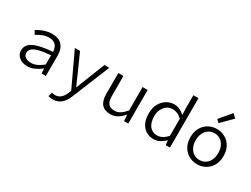

<svg xmlns="http://www.w3.org/2000/svg" viewBox="-77 -1647 3490 2670"><g transform="rotate(30 1667.5 -312.0)"><path d="M276.9 13.2Q227.1 13.2 185.3 -4.4Q143.6 -22 118.2 -55.9Q92.8 -89.8 92.8 -139.2Q92.8 -199.2 133.1 -239.7Q173.3 -280.3 260.7 -304.7Q348.1 -329.1 488.8 -339.8Q487.8 -378.4 473.6 -411.6Q459.5 -444.8 427.7 -464.8Q396 -484.9 341.8 -484.9Q287.1 -484.9 236.3 -462.9Q185.5 -440.9 148.9 -417L116.2 -475.1Q142.1 -492.2 179.7 -510Q217.3 -527.8 262.2 -539.8Q307.1 -551.8 354 -551.8Q464.4 -551.8 517.1 -491.7Q569.8 -431.6 569.8 -334V0H502L496.1 -75.2H492.2Q447.8 -39.6 391.4 -13.2Q335 13.2 276.9 13.2ZM297.9 -53.2Q345.2 -53.2 392.8 -75Q440.4 -96.7 488.8 -137.2V-285.2Q368.7 -275.4 299.6 -256.6Q230.5 -237.8 201.7 -209.7Q172.9 -181.6 172.9 -144Q172.9 -111.3 190.7 -91.3Q208.5 -71.3 237.1 -62.3Q265.6 -53.2 297.9 -53.2Z M811 234.9Q793 234.9 773.9 232.2Q754.9 229.5 742.2 224.1L759.8 158.2Q769.5 161.6 782.5 164.3Q795.4 167 809.1 167Q866.7 167 903.6 132.1Q940.4 97.2 961.9 43.9L978 2.9L724.1 -539.1H807.1L944.8 -231Q960 -195.8 977.5 -155Q995.1 -114.3 1013.2 -76.2H1017.1Q1032.2 -113.3 1047.4 -154.5Q1062.5 -195.8 1077.1 -231L1199.2 -539.1H1276.9L1036.1 49.8Q1017.1 101.6 987.5 143.6Q958 185.5 914.8 210.2Q871.6 234.9 811 234.9Z M1610.8 13.2Q1514.2 13.2 1468 -41.7Q1421.9 -96.7 1421.9 -204.1V-539.1H1503.9V-214.8Q1503.9 -135.7 1534.2 -96.9Q1564.5 -58.1 1634.8 -58.1Q1683.6 -58.1 1724.1 -82.8Q1764.6 -107.4 1812 -163.1V-539.1H1893.1V0H1825.2L1818.8 -97.2H1814Q1772 -48.3 1722.7 -17.6Q1673.3 13.2 1610.8 13.2Z M2304.2 13.2Q2198.2 13.2 2133.5 -60.3Q2068.8 -133.8 2068.8 -269Q2068.8 -356 2103.8 -419.4Q2138.7 -482.9 2195.1 -517.3Q2251.5 -551.8 2315.9 -551.8Q2364.7 -551.8 2404.5 -533.2Q2444.3 -514.6 2481 -481H2483.9L2480 -583V-793.9H2562V0H2494.1L2486.8 -71.8H2483.9Q2449.7 -37.6 2402.8 -12.2Q2356 13.2 2304.2 13.2ZM2320.8 -56.2Q2401.9 -56.2 2480 -140.1V-416Q2440.9 -452.6 2404.3 -467.8Q2367.7 -482.9 2331.1 -482.9Q2281.7 -482.9 2241.7 -455.8Q2201.7 -428.7 2177.7 -380.6Q2153.8 -332.5 2153.8 -270Q2153.8 -170.4 2198 -113.3Q2242.2 -56.2 2320.8 -56.2Z M3002 13.2Q2931.6 13.2 2870.8 -20Q2810.1 -53.2 2772.9 -116.5Q2735.8 -179.7 2735.8 -269Q2735.8 -358.9 2772.9 -422.1Q2810.1 -485.4 2870.8 -518.6Q2931.6 -551.8 3002 -551.8Q3072.3 -551.8 3132.8 -518.6Q3193.4 -485.4 3230.2 -422.1Q3267.1 -358.9 3267.1 -269Q3267.1 -179.7 3230.2 -116.5Q3193.4 -53.2 3132.8 -20Q3072.3 13.2 3002 13.2ZM3002 -55.2Q3055.7 -55.2 3096.2 -82Q3136.7 -108.9 3159.4 -157Q3182.1 -205.1 3182.1 -269Q3182.1 -332.5 3159.4 -380.9Q3136.7 -429.2 3096.2 -456.5Q3055.7 -483.9 3002 -483.9Q2947.8 -483.9 2907.2 -456.5Q2866.7 -429.2 2843.8 -380.9Q2820.8 -332.5 2820.8 -269Q2820.8 -205.1 2843.8 -157Q2866.7 -108.9 2907.2 -82Q2947.8 -55.2 3002 -55.2ZM2976.1 -631.8 2933.1 -673.8 3088.9 -858.9 3146 -801.8Z"/></g></svg>

Font: Shanggu Mono N
Style: Regular
Weight: 350
Designer: GuiWonder
Version: Version 1.021